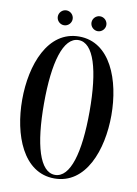

<svg xmlns="http://www.w3.org/2000/svg" viewBox="-92 -885 683 954"><g transform="rotate(10 250.0 -408.5)"><path d="M165 -750C185.5 -750 202.5 -767 202.5 -787.5C202.5 -808 185.5 -825 165 -825C144.5 -825 127.5 -808 127.5 -787.5C127.5 -767 144.5 -750 165 -750ZM335 -750C355.5 -750 372.5 -767 372.5 -787.5C372.5 -808 355.5 -825 335 -825C314.5 -825 297.5 -808 297.5 -787.5C297.5 -767 314.5 -750 335 -750ZM250 -708C92 -708 25 -526 25 -350C25 -174 92 8 250 8C408 8 475 -174 475 -350C475 -526 408 -708 250 -708ZM250 -10C173 -10 135 -142 135 -350C135 -558 173 -690 250 -690C327 -690 365 -558 365 -350C365 -142 327 -10 250 -10Z"/></g></svg>

Font: Picaflor 24 pt
Style: Regular
Weight: 400
Designer: Ariel Martín Pérez
Foundry: Tunera Type Foundry
Version: Version 1.000;hotconv 1.0.109;makeotfexe 2.5.65596